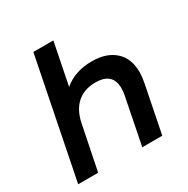

<svg xmlns="http://www.w3.org/2000/svg" viewBox="-167 -891 1019 1040"><g transform="rotate(-30 342.5 -371.0)"><path d="M621 -359Q621 -335 614 -296L555 0H430L488 -293Q492 -313 492 -334Q492 -431 385 -431Q316 -431 271 -392.5Q226 -354 210 -277L154 0H29L177 -742H302L250 -481Q319 -540 426 -540Q516 -540 568.5 -493Q621 -446 621 -359Z"/></g></svg>

Font: Montserrat Alternates SemiBold
Style: Italic
Weight: 600
Italic angle: -11.3°
Designer: Julieta Ulanovsky
Foundry: Julieta Ulanovsky
Version: Version 7.200